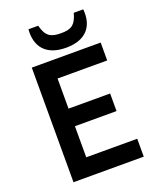

<svg xmlns="http://www.w3.org/2000/svg" viewBox="-164 -1003 889 1097"><g transform="rotate(-20 280.5 -454.5)"><path d="M88.9 0H516.1V-108.9H206.1V-297.9H459V-404.8H206.1V-587.9H507.8V-696.8H88.9ZM313.5 -736.3C436 -736.3 489.3 -806.2 479 -909.2H421.4C402.3 -837.9 373 -824.2 313.5 -824.2C253.4 -824.2 223.1 -838.9 205.1 -909.2H146C137.2 -806.2 190.4 -736.3 313.5 -736.3Z"/></g></svg>

Font: Doppio One
Style: Regular
Weight: 400
Designer: Szymon Celej
Foundry: Sorkin Type Co
Version: Version 1.002